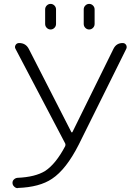

<svg xmlns="http://www.w3.org/2000/svg" viewBox="-20 -974 708 982"><path d="M210.9 -851.6V-925.8Q210.9 -937.5 219.2 -945.8Q227.5 -954.1 238.8 -954.1Q250 -954.1 258.3 -945.8Q266.6 -937.5 266.6 -925.8V-851.6Q266.6 -839.8 258.3 -831.5Q250 -823.2 238.8 -823.2Q227.5 -823.2 219.2 -831.5Q210.9 -839.8 210.9 -851.6ZM408.2 -851.6V-925.8Q408.2 -937.5 416.5 -945.8Q424.8 -954.1 436 -954.1Q447.3 -954.1 455.6 -945.8Q463.9 -937.5 463.9 -925.8V-851.6Q463.9 -839.8 455.6 -831.5Q447.3 -823.2 436 -823.2Q424.8 -823.2 416.5 -831.5Q408.2 -839.8 408.2 -851.6ZM344.7 -298.8Q345.7 -296.9 347.7 -296.9Q349.6 -296.9 350.6 -298.8L560.5 -724.6Q575.2 -753.9 607.4 -753.9Q619.1 -753.9 625 -744.1Q627.9 -739.3 627.9 -733.4Q627.9 -729.5 626 -724.6L382.8 -234.4Q318.4 -107.4 246.1 -59.6Q182.6 -16.6 71.3 -12.7Q71.3 -11.7 70.3 -11.7Q60.5 -11.7 52.7 -19.5Q43.9 -27.3 43.9 -39.1Q43.9 -48.8 50.8 -55.7Q58.6 -63.5 69.3 -64.5Q160.2 -68.4 210.9 -99.6Q265.6 -135.7 313.5 -226.6Q316.4 -233.4 313.5 -240.2L59.6 -723.6Q53.7 -733.4 59.6 -743.7Q65.4 -753.9 78.1 -753.9Q112.3 -753.9 127.9 -722.7Z"/></svg>

Font: Gen Jyuu Gothic P Light
Style: Regular
Weight: 200
Designer: [Source Han Sans]
Ryoko NISHIZUKA  (kana & ideographs); Paul D. Hunt (Latin, Greek & Cyrillic); Wenlong ZHANG  (bopomofo
Version: Version 1.002.20150607